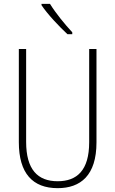

<svg xmlns="http://www.w3.org/2000/svg" viewBox="-20 -1062 600 999"><path d="M240 -1042H196V-1035C228 -987 289 -923 331 -884H356V-894C317 -936 271 -992 240 -1042ZM482 -321V-807H444V-322C444 -175 380 -119 280 -119C176 -119 116 -180 116 -324V-807H78V-322C78 -160 150 -83 280 -83C399 -83 482 -149 482 -321Z"/></svg>

Font: Noto Sans Telugu UI Condensed ExtraLight
Style: Regular
Weight: 200
Width: 3
Designer: Jelle Bosma - Monotype Design Team
Foundry: Monotype Imaging Inc.
Version: Version 2.005